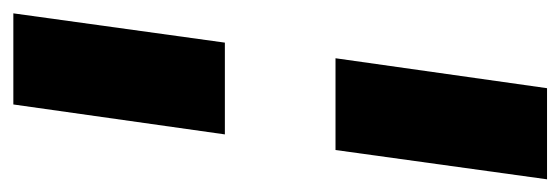

<svg xmlns="http://www.w3.org/2000/svg" viewBox="-304 -458 860 295"><g transform="rotate(-90 126.5 -310.0)"><path d="M68 -395 114 -720H254L209 -395ZM-1 100 44 -225H185L139 100Z"/></g></svg>

Font: Host Grotesk ExtraBold
Style: Italic
Weight: 800
Italic angle: -8°
Designer: Doğukan Karapınar
Foundry: Element Type
Version: Version 1.003; ttfautohint (v1.8.4.7-5d5b)